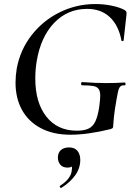

<svg xmlns="http://www.w3.org/2000/svg" viewBox="-20 -656 672 952"><path d="M57 -246Q57 -280 63 -316Q80 -409 137 -482Q194 -555 277 -595.5Q360 -636 453 -636Q495 -636 535.5 -627.5Q576 -619 600 -605Q606 -600 607 -596Q608 -592 607 -582L593 -456Q592 -452 587 -452Q582 -452 582 -456Q568 -530 524.5 -571Q481 -612 412 -612Q315 -612 248.5 -542.5Q182 -473 162 -353Q155 -311 155 -267Q155 -147 210 -77.5Q265 -8 361 -8Q397 -8 418.5 -18Q440 -28 452.5 -53.5Q465 -79 472 -126Q477 -164 477 -181Q477 -204 469 -215Q461 -226 442.5 -229.5Q424 -233 387 -233Q385 -233 383.5 -235.5Q382 -238 382 -241Q382 -244 383.5 -246.5Q385 -249 387 -249Q459 -244 505 -244Q550 -244 599 -247Q602 -247 602.5 -240Q603 -233 599 -233Q583 -234 576 -226.5Q569 -219 564.5 -198.5Q560 -178 550 -116Q544 -73 543 -54.5Q542 -36 541 -28Q540 -22 538 -20.5Q536 -19 529 -16Q415 12 330 12Q243 12 181.5 -21Q120 -54 88.5 -112Q57 -170 57 -246ZM283 276Q279 276 277 271.5Q275 267 278 265Q328 233 335 195Q337 183 337 178Q337 153 319 149L350 134Q352 175 315 175Q291 175 279 160.5Q267 146 267 125Q267 102 281.5 88.5Q296 75 323 75Q350 75 364 92Q378 109 378 137Q378 178 353 213Q328 248 285 275Z"/></svg>

Font: Cormorant Garamond SemiBold
Style: Italic
Weight: 600
Italic angle: -10°
Designer: Christian Thalmann (Catharsis Fonts)
Foundry: Catharsis Fonts
Version: Version 4.000